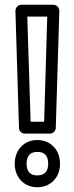

<svg xmlns="http://www.w3.org/2000/svg" viewBox="-20 -756 313 809"><path d="M166 -243H109L95 -686H179ZM190 -193C203 -193 215 -204 215 -217L230 -710C230 -725 218 -736 205 -736H70C55 -736 45 -723 45 -710L60 -217C60 -204 71 -193 85 -193ZM137 -17C109 -17 92 -32 92 -66C92 -101 109 -116 137 -116C167 -116 183 -101 183 -66C183 -32 166 -17 137 -17ZM137 33C192 33 233 -7 233 -66C233 -125 193 -166 137 -166C81 -166 42 -124 42 -66C42 -8 82 33 137 33Z"/></svg>

Font: Asimov
Style: NarOu
Weight: 500
Designer: Google
Version: Version 2.000980; 2014